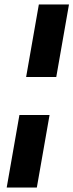

<svg xmlns="http://www.w3.org/2000/svg" viewBox="-20 -740 329 860"><path d="M97 -395 154 -720H289L232 -395ZM10 100 67 -225H202L145 100Z"/></svg>

Font: DM Sans 10pt
Style: Bold Italic
Weight: 700
Italic angle: -10°
Version: Version 4.004;gftools[0.9.30]